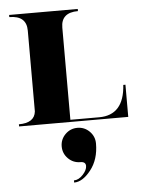

<svg xmlns="http://www.w3.org/2000/svg" viewBox="-55 -552 656 871"><g transform="rotate(-5 273.5 -116.5)"><path d="M361.3 107.4Q361.3 179.7 323.7 227.5Q286.1 275.4 247.1 275.4V265.6Q268.6 265.6 288.1 244.6Q307.6 223.6 307.6 205.1Q307.6 185.5 283.2 185.5Q251 185.5 228 162.6Q205.1 139.6 205.1 107.4Q205.1 75.2 228 52.2Q251 29.3 283.2 29.3Q315.4 29.3 338.4 52.2Q361.3 75.2 361.3 107.4ZM386.2 -9.8Q499 -9.8 507.8 -146.5H517.6V0H20.5V-9.8Q91.8 -9.8 97.7 -61.5V-429.7Q97.7 -498 19.5 -498V-507.8H332V-498Q254.9 -498 254.9 -429.7V-9.8Z"/></g></svg>

Font: spinweradC
Style: Bold
Weight: 700
Width: 7
Version: Version 0.3